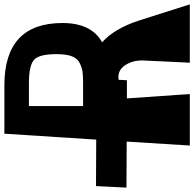

<svg xmlns="http://www.w3.org/2000/svg" viewBox="-55 -865 886 876"><g transform="rotate(-90 388.0 -427.0)"><path d="M540 -4 550 -215Q552 -263 528.5 -299Q505 -335 462 -329L460 -291H377L397 -4H162L180 -292L-30 -293L-23 -432L189 -431L216 -850H437Q721 -850 721 -585Q721 -453 633 -404Q696 -348 733 -234L806 -4ZM448 -491Q482 -491 499.5 -493.5Q517 -496 538.5 -506.5Q560 -517 569.5 -543Q579 -569 579 -612Q579 -694 551.5 -716Q524 -738 448 -738H342V-491Z"/></g></svg>

Font: OpenDyslexic
Style: Bold
Weight: 800
Designer: Abbie Gonzalez
Version: Version 0.920;hotconv 1.0.109;makeotfexe 2.5.65596